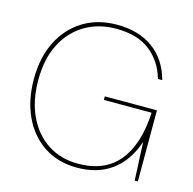

<svg xmlns="http://www.w3.org/2000/svg" viewBox="-106 -818 939 936"><g transform="rotate(15 363.5 -350.0)"><path d="M362 12Q266 12 195.5 -34.5Q125 -81 86.5 -163Q48 -245 48 -353Q48 -460 88.5 -541Q129 -622 202 -667Q275 -712 373 -712Q482 -712 554.5 -659.5Q627 -607 654 -508H632Q609 -591 545.5 -641.5Q482 -692 373 -692Q285 -692 216.5 -651.5Q148 -611 109 -535.5Q70 -460 70 -353Q70 -248 107 -170.5Q144 -93 209.5 -50.5Q275 -8 362 -8Q496 -8 566.5 -93.5Q637 -179 645 -341H404V-359H667V0H651L642 -193Q608 -92 537 -40Q466 12 362 12Z"/></g></svg>

Font: DM Sans Thin
Style: Regular
Weight: 100
Designer: Colophon Foundry, Jonny Pinhorn
Foundry: Colophon Foundry
Version: Version 4.004; ttfautohint (v1.8.4.7-5d5b)